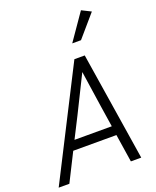

<svg xmlns="http://www.w3.org/2000/svg" viewBox="-189 -1035 920 1132"><g transform="rotate(-20 270.5 -469.0)"><path d="M432 0 405 -175H134L46 0H-21L325 -680H390L497 0ZM229 -363 163 -233H397L377 -363L343 -593ZM400 -772H345L460 -938L518 -909Z"/></g></svg>

Font: Inria Sans Light
Style: Italic
Weight: 300
Italic angle: -10°
Designer: Black Foundry Team
Foundry: Black Foundry
Version: Version 1.2; ttfautohint (v1.8.3)